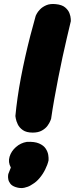

<svg xmlns="http://www.w3.org/2000/svg" viewBox="-20 -671 379 973"><path d="M146 1Q114 1 96 -11.5Q78 -24 70 -41Q62 -58 60 -70.5Q58 -83 58 -83Q62 -126 69 -175.5Q76 -225 86 -277.5Q96 -330 108 -383.5Q120 -437 133.5 -489.5Q147 -542 161 -591Q161 -591 166 -601Q171 -611 183 -623.5Q195 -636 214.5 -644.5Q234 -653 263 -650Q294 -647 310 -633.5Q326 -620 332 -604Q338 -588 338.5 -576Q339 -564 339 -564Q330 -526 319 -479.5Q308 -433 297 -382Q286 -331 275.5 -277.5Q265 -224 255.5 -171Q246 -118 239 -69Q239 -69 235 -58.5Q231 -48 221 -34Q211 -20 192.5 -9.5Q174 1 146 1ZM59 277Q41 271 32.5 260Q24 249 22 237.5Q20 226 21 218.5Q22 211 22 211L35 178Q20 151 28.5 123Q37 95 61 74Q85 53 116 48Q155 46 178 56Q201 66 211.5 82Q222 98 224.5 114Q227 130 226 142Q221 164 209 188Q197 212 180.5 231.5Q164 251 147 261Q147 261 135 268.5Q123 276 103 280.5Q83 285 59 277Z"/></svg>

Font: Sour Gummy Black
Style: Italic
Weight: 900
Italic angle: -11.3°
Designer: Stefie Justprince
Foundry: Eifetstype
Version: Version 1.000